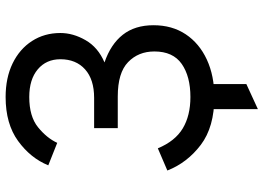

<svg xmlns="http://www.w3.org/2000/svg" viewBox="-144 -608 915 666"><g transform="rotate(-90 313.0 -274.5)"><path d="M268 163V-64H355V123ZM310 12Q206 12 144 -35Q82 -82 55 -151L132 -184Q157 -124 201.2 -97.5Q245.5 -71 310 -71Q381.5 -71 424.8 -101.2Q468 -131.5 468 -196Q468 -251.5 431 -287.2Q394 -323 312 -323H202V-405H307Q371 -405 406 -436.5Q441 -468 441 -522Q441 -571 406 -600.5Q371 -630 310 -630Q242.5 -630 205 -599.5Q167.5 -569 151 -533L73 -564Q98 -625.5 157.5 -668.8Q217 -712 310 -712Q376.5 -712 426.5 -687.8Q476.5 -663.5 504.2 -620.5Q532 -577.5 532 -522Q532 -478 507.2 -434.8Q482.5 -391.5 430 -369Q493 -347.5 526 -305.5Q559 -263.5 559 -199Q559 -134.5 527.5 -87.2Q496 -40 439.8 -14Q383.5 12 310 12Z"/></g></svg>

Font: Overpass
Style: Regular
Weight: 400
Designer: Delve Withrington, Dave Bailey, Thomas Jockin
Foundry: Delve Fonts LLC
Version: Version 4.000